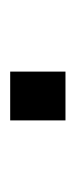

<svg xmlns="http://www.w3.org/2000/svg" viewBox="93 -458 147 373"><g transform="rotate(-90 166.5 -271.5)"><path d="M213.9 -217.8H119.1V-325.2H213.9Z"/></g></svg>

Font: Libra Sans Modern
Style: Regular
Weight: 400
Foundry: Stefan Peev, Context Ltd
Version: Version 1.000